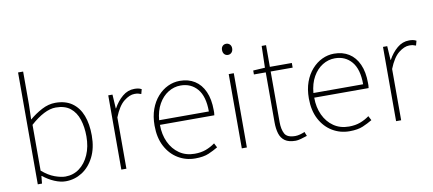

<svg xmlns="http://www.w3.org/2000/svg" viewBox="-71 -1062 3029 1342"><g transform="rotate(-10 1443.0 -390.5)"><path d="M302 13Q265 13 222.5 -5Q180 -23 143 -53H140L135 0H105V-794H141V-560L138 -454Q179 -489 227 -514.5Q275 -540 324 -540Q396 -540 443 -506.5Q490 -473 513 -413Q536 -353 536 -271Q536 -182 503.5 -118Q471 -54 418 -20.5Q365 13 302 13ZM305 -20Q361 -20 404.5 -52Q448 -84 473 -141Q498 -198 498 -271Q498 -338 480.5 -391.5Q463 -445 424.5 -476Q386 -507 321 -507Q281 -507 235.5 -483.5Q190 -460 141 -416V-91Q186 -52 230 -36Q274 -20 305 -20Z M698 0V-527H728L734 -428H736Q762 -476 800 -508Q838 -540 885 -540Q899 -540 911 -538Q923 -536 936 -529L927 -496Q914 -501 905 -503Q896 -505 880 -505Q845 -505 805 -473.5Q765 -442 734 -364V0Z M1221 13Q1155 13 1100 -20Q1045 -53 1012.5 -114.5Q980 -176 980 -262Q980 -327 998.5 -378Q1017 -429 1049.5 -465.5Q1082 -502 1122.5 -521Q1163 -540 1207 -540Q1268 -540 1312.5 -512Q1357 -484 1381.5 -429.5Q1406 -375 1406 -297Q1406 -289 1406 -280.5Q1406 -272 1404 -261H1018Q1018 -192 1043.5 -137.5Q1069 -83 1115 -51.5Q1161 -20 1223 -20Q1268 -20 1303 -33Q1338 -46 1368 -68L1384 -37Q1354 -19 1317 -3Q1280 13 1221 13ZM1018 -294H1371Q1371 -401 1326 -454Q1281 -507 1207 -507Q1160 -507 1119 -481.5Q1078 -456 1051 -408.5Q1024 -361 1018 -294Z M1553 0V-527H1589V0ZM1572 -660Q1556 -660 1546 -671Q1536 -682 1536 -701Q1536 -718 1546 -728.5Q1556 -739 1572 -739Q1587 -739 1597.5 -728.5Q1608 -718 1608 -701Q1608 -682 1597.5 -671Q1587 -660 1572 -660Z M1934 13Q1885 13 1858 -6Q1831 -25 1820.5 -59.5Q1810 -94 1810 -140V-494H1726V-522L1810 -527L1814 -681H1845V-527H2001V-494H1845V-135Q1845 -84 1862 -52Q1879 -20 1937 -20Q1952 -20 1971 -25Q1990 -30 2004 -37L2016 -7Q1993 1 1970.5 7Q1948 13 1934 13Z M2316 13Q2250 13 2195 -20Q2140 -53 2107.5 -114.5Q2075 -176 2075 -262Q2075 -327 2093.5 -378Q2112 -429 2144.5 -465.5Q2177 -502 2217.5 -521Q2258 -540 2302 -540Q2363 -540 2407.5 -512Q2452 -484 2476.5 -429.5Q2501 -375 2501 -297Q2501 -289 2501 -280.5Q2501 -272 2499 -261H2113Q2113 -192 2138.5 -137.5Q2164 -83 2210 -51.5Q2256 -20 2318 -20Q2363 -20 2398 -33Q2433 -46 2463 -68L2479 -37Q2449 -19 2412 -3Q2375 13 2316 13ZM2113 -294H2466Q2466 -401 2421 -454Q2376 -507 2302 -507Q2255 -507 2214 -481.5Q2173 -456 2146 -408.5Q2119 -361 2113 -294Z M2648 0V-527H2678L2684 -428H2686Q2712 -476 2750 -508Q2788 -540 2835 -540Q2849 -540 2861 -538Q2873 -536 2886 -529L2877 -496Q2864 -501 2855 -503Q2846 -505 2830 -505Q2795 -505 2755 -473.5Q2715 -442 2684 -364V0Z"/></g></svg>

Font: Noto Sans SC Thin Thin
Style: Regular
Weight: 250
Version: Version 2.004-H2;hotconv 1.0.118;makeotfexe 2.5.65603